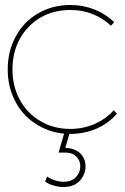

<svg xmlns="http://www.w3.org/2000/svg" viewBox="-20 -537 500 770"><path d="M367 -21C399 -35 426 -55 449 -81L436 -95C415 -71 389 -53 360 -40C330 -27 297 -20 262 -20C218 -20 178 -30 143 -51C108 -71 80 -99 60 -136C40 -172 30 -213 30 -259C30 -305 40 -346 60 -382C80 -418 108 -446 143 -467C178 -487 218 -497 262 -497C325 -497 379 -476 425 -434L438 -448C415 -470 389 -487 359 -499C328 -511 296 -517 262 -517C215 -517 172 -506 134 -484C95 -462 65 -431 44 -392C22 -353 11 -308 11 -259C11 -212 21 -170 40 -133C59 -95 86 -65 121 -42C155 -19 194 -5 237 -1L215 75H244C261 75 275 80 286 91C297 102 302 115 302 130C302 147 296 161 285 173C273 186 256 192 234 192C223 192 212 190 200 186C187 182 177 177 169 171L161 191C170 198 181 203 195 207C208 211 221 213 234 213C262 213 284 205 300 188C315 171 323 152 323 130C323 110 316 93 302 78C287 64 267 57 242 56L258 0H262C299 0 334 -7 367 -21Z"/></svg>

Font: Argentum Sans Thin
Style: Regular
Weight: 250
Designer: Julieta Ulanovsky
Foundry: Julieta Ulanovsky
Version: Version 5.001;February 15, 2019;FontCreator 11.5.0.2425 64-b